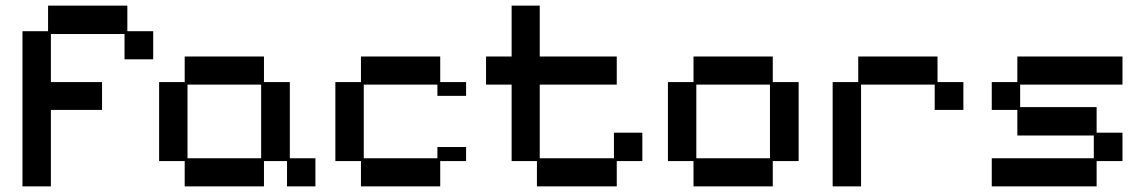

<svg xmlns="http://www.w3.org/2000/svg" viewBox="-20 -651 4074 683"><path d="M60 12V-540H151V-631H433V-540H525V-440H423V-530H161V-359H343V-260H161V12Z M637 12V-78H546V-359H637V-450H919V-359H1011V-88H1102V12H1001V-78H919V12ZM647 -88H909V-350H647Z M1264 12V-78H1173V-359H1264V-450H1546V-359H1638V-310H1536V-350H1274V-88H1536V-128H1638V-78H1546V12Z M1890 12V-78H1800V-350H1709V-450H1800V-631H1900V-450H2174V-350H1900V-88H2164V-179H2265V-78H2174V12Z M2447 12V-78H2356V-359H2447V-450H2729V-359H2821V-78H2729V12ZM2457 -88H2719V-350H2457Z M2942 12V-359H3033V-450H3315V-359H3407V-260H3305V-350H3043V12Z M3508 12V-88H3871V-169H3599V-260H3508V-359H3599V-450H3973V-350H3609V-270H3881V-179H3973V-78H3881V12Z"/></svg>

Font: Pixelify Sans
Style: Regular
Weight: 400
Designer: Stefie Justprince
Foundry: Typecalism Foundryline
Version: Version 1.000;February 13, 2025;FontCreator 15.0.0.3015 64-b